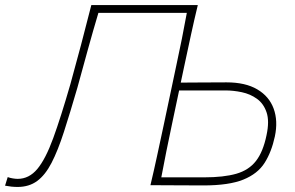

<svg xmlns="http://www.w3.org/2000/svg" viewBox="-57 -733 1168 760"><path d="M12.5 7Q-11 7 -37 2L-26.5 -32Q-17 -28.5 -6.2 -26.8Q4.5 -25 13 -25Q58 -25 90.8 -64.2Q123.5 -103.5 153.8 -186.5Q184 -269.5 221.5 -399.5Q243 -477.5 263.8 -555.5Q284.5 -633.5 304.5 -713H726Q711.5 -653 699.2 -596.2Q687 -539.5 672.5 -472L658.5 -406Q689 -406 735 -406.5Q781 -407 839.5 -407Q914.5 -407 961.5 -379.2Q1008.5 -351.5 1026.2 -303Q1044 -254.5 1031 -193Q1018 -132 990.5 -88.5Q963 -45 906 -22Q849 1 748 1Q684.5 1 634.5 0.5Q584.5 0 538.5 0Q553 -61 565 -117Q577 -173 591 -238L640.5 -472Q653 -529.5 663 -579.8Q673 -630 682.5 -682H332.5Q311 -610 290.8 -536.8Q270.5 -463.5 249.5 -386.5Q220 -285 196 -210.8Q172 -136.5 147 -88.2Q122 -40 90 -16.5Q58 7 12.5 7ZM581.5 -31H751Q828.5 -31 878.2 -45.2Q928 -59.5 956.2 -95.8Q984.5 -132 998 -198Q1010 -253.5 998.2 -288.2Q986.5 -323 960 -342Q933.5 -361 900.2 -368Q867 -375 835.5 -375H652L624 -242.5Q611.5 -183.5 601.5 -134Q591.5 -84.5 581.5 -31Z"/></svg>

Font: Commissioner Flair Thin
Style: Italic
Weight: 100
Italic angle: -12°
Designer: Kostas Bartsokas
Foundry: Kostas Bartsokas
Version: Version 1.000; ttfautohint (v1.8.3)